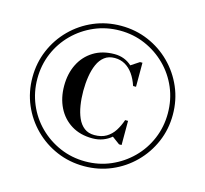

<svg xmlns="http://www.w3.org/2000/svg" viewBox="-109 -884 1089 1018"><g transform="rotate(15 435.0 -375.0)"><path d="M446 -163.5Q484.5 -163.5 511 -179.2Q537.5 -195 554.8 -221.8Q572 -248.5 583.5 -282.5H599.5V-150H585.5L543.5 -181Q524 -164 497.8 -154Q471.5 -144 440 -144Q373 -144 324.5 -174Q276 -204 250 -256.2Q224 -308.5 224 -375Q224 -442 250 -494Q276 -546 324.5 -576Q373 -606 440 -606Q467.5 -606 491.5 -596.8Q515.5 -587.5 534.5 -570L580 -600H593.5V-468H577.5Q565.5 -504.5 546.8 -531Q528 -557.5 502.8 -572Q477.5 -586.5 446 -586.5Q412.5 -586.5 390 -569.2Q367.5 -552 354.2 -522Q341 -492 335 -454Q329 -416 329 -375Q329 -334 335 -296Q341 -258 354.2 -228Q367.5 -198 390 -180.8Q412.5 -163.5 446 -163.5ZM435 -760Q515 -760 584.8 -730.2Q654.5 -700.5 707.5 -647.5Q760.5 -594.5 790.5 -524.8Q820.5 -455 820.5 -375Q820.5 -295 790.5 -225.2Q760.5 -155.5 707.5 -102.5Q654.5 -49.5 584.8 -19.8Q515 10 435 10Q355 10 285.2 -19.8Q215.5 -49.5 162.5 -102.5Q109.5 -155.5 79.8 -225.2Q50 -295 50 -375Q50 -455 79.8 -524.8Q109.5 -594.5 162.5 -647.5Q215.5 -700.5 285.2 -730.2Q355 -760 435 -760ZM435 -16Q509.5 -16 574.2 -44Q639 -72 688.5 -121.2Q738 -170.5 765.5 -235.8Q793 -301 793 -375Q793 -449.5 765.5 -514.5Q738 -579.5 688.5 -628.8Q639 -678 574.2 -706Q509.5 -734 435 -734Q361 -734 296 -706Q231 -678 181.5 -628.8Q132 -579.5 104.5 -514.5Q77 -449.5 77 -375Q77 -301 104.5 -235.8Q132 -170.5 181.5 -121.2Q231 -72 296 -44Q361 -16 435 -16Z"/></g></svg>

Font: Bodoni Moda SC 9pt
Style: Bold
Weight: 700
Designer: Owen Earl
Foundry: indestructible type
Version: Version 2.005